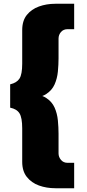

<svg xmlns="http://www.w3.org/2000/svg" viewBox="-20 -800 464 1020"><path d="M291 -595Q291 -615 304 -630Q317 -645 339 -645H374V-780H274Q227 -780 187 -765.5Q147 -751 122.5 -720.5Q98 -690 98 -640V-462Q98 -405 83.5 -382.5Q69 -360 34 -352V-228Q69 -221 83.5 -198Q98 -175 98 -118V60Q98 109 122.5 140Q147 171 187 185.5Q227 200 274 200H374V65H339Q317 65 304 49.5Q291 34 291 15V-90Q291 -123 287.5 -160Q284 -197 270 -228.5Q256 -260 225 -280Q194 -300 138 -300V-280Q194 -280 225 -300Q256 -320 270 -351.5Q284 -383 287.5 -420Q291 -457 291 -490Z"/></svg>

Font: Jost ExtraBold
Style: Regular
Weight: 800
Version: Version 3.710